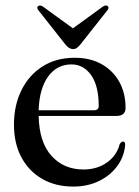

<svg xmlns="http://www.w3.org/2000/svg" viewBox="-20 -677 514 708"><path d="M443 -279Q443 -249.5 409.5 -249.5H122.5Q124.5 -152.5 170 -102.2Q215.5 -52 288 -52Q337.5 -52 374 -77.5Q410.5 -103 421.5 -146Q427.5 -155 433.5 -155Q442 -155 441.5 -142.5Q438 -99.5 412.5 -64.8Q387 -30 345 -9.5Q303 11 250 11Q185 11 135.8 -17.2Q86.5 -45.5 59 -96.8Q31.5 -148 31.5 -217.5Q31.5 -288.5 59 -344.2Q86.5 -400 136.8 -432Q187 -464 255.5 -464Q313 -464 355 -440.2Q397 -416.5 420 -375Q443 -333.5 443 -279ZM243.5 -439.5Q190 -439.5 157.5 -394.8Q125 -350 122.5 -270.5H327Q344 -270.5 344 -286Q344 -360.5 316 -400Q288 -439.5 243.5 -439.5ZM276 -512.5Q269 -504.5 263.2 -500.2Q257.5 -496 249 -496Q235.5 -496 221.5 -512.5L122 -638.5Q113.5 -649 120.5 -654.5Q127.5 -660 138.5 -652.5L249 -572.5L359 -652.5Q370 -660 377 -654.5Q384 -649 375.5 -638.5Z"/></svg>

Font: Fraunces 72pt S000
Style: Regular
Weight: 400
Version: Version 1.000; ttfautohint (v1.8.3)